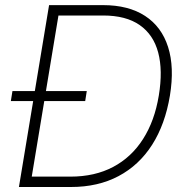

<svg xmlns="http://www.w3.org/2000/svg" viewBox="-20 -748 729 768"><path d="M263.7 0H80.1L86.9 -41.5H261.7Q359.4 -41.5 432.6 -80.3Q505.9 -119.1 552.2 -191.9Q598.6 -264.6 615.2 -365.7Q631.8 -466.3 612.8 -537.8Q593.8 -609.4 538.8 -647.7Q483.9 -686 392.6 -686H192.4L199.2 -727.5H392.1Q494.1 -727.5 560.3 -684.3Q626.5 -641.1 652.3 -560.1Q678.2 -479 659.7 -365.7Q640.6 -250.5 588.4 -168.7Q536.1 -86.9 454.1 -43.5Q372.1 0 263.7 0ZM220.7 -727.5 100.1 0H55.7L176.3 -727.5ZM23.4 -343.8 29.8 -383.8H327.1L320.8 -343.8Z"/></svg>

Font: Inter 28pt ExtraLight
Style: Italic
Weight: 250
Italic angle: -9.3988°
Designer: Rasmus Andersson
Foundry: rsms
Version: Version 4.001;git-66647c0bb